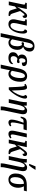

<svg xmlns="http://www.w3.org/2000/svg" viewBox="2297 -3133 1077 5711"><g transform="rotate(90 2835.5 -277.5)"><path d="M459 -39H453C416 -39 393 -70 378 -122L308 -339C354 -405 395 -468 422 -468C444 -468 449 -447 448 -410C494 -411 514 -436 514 -480C514 -513 496 -545 450 -545C388 -545 357 -492 250 -346L220 -307L180 -240C190 -275 202 -321 208 -347L249 -536H70L59 -490H72C99 -490 117 -483 117 -453C117 -438 113 -422 105 -387L24 0H134L171 -181L230 -239L273 -96C294 -14 332 7 438 7H448Z M700 10C885 10 979 -249 979 -428C979 -496 958 -546 917 -546C881 -546 860 -517 854 -473C889 -467 911 -437 911 -381C911 -240 846 -50 740 -50C686 -50 664 -89 664 -150C664 -173 667 -197 674 -229L742 -536H563L553 -490H567C593 -490 611 -484 611 -453C611 -433 606 -409 601 -387L571 -246C559 -196 554 -171 554 -139C554 -50 600 10 700 10Z M966 241H1075L1135 -40C1158 -16 1194 10 1248 10C1376 10 1463 -107 1463 -262C1463 -351 1421 -403 1375 -426V-428C1433 -448 1513 -499 1513 -625C1513 -716 1450 -765 1353 -765C1239 -765 1168 -695 1137 -555ZM1241 -47C1201 -47 1169 -73 1150 -101L1247 -559C1269 -664 1296 -716 1349 -716C1386 -716 1407 -678 1407 -621C1407 -532 1374 -466 1328 -445C1314 -451 1298 -454 1283 -454C1255 -454 1236 -439 1236 -410C1236 -393 1248 -380 1267 -380C1285 -380 1301 -388 1314 -395C1342 -372 1357 -310 1356 -250C1355 -132 1315 -47 1241 -47Z M1704 10C1824 10 1888 -52 1888 -106C1888 -118 1884 -129 1880 -131C1846 -93 1801 -55 1737 -55C1683 -55 1650 -80 1650 -136C1650 -196 1681 -244 1734 -259C1748 -251 1782 -243 1806 -243C1841 -243 1857 -263 1857 -291C1857 -309 1846 -321 1824 -321C1803 -321 1780 -311 1760 -306C1730 -312 1713 -338 1713 -378C1713 -428 1733 -496 1792 -496C1834 -496 1845 -451 1842 -388C1922 -388 1946 -413 1946 -451C1946 -502 1900 -545 1805 -545C1677 -545 1602 -487 1602 -387C1602 -339 1624 -300 1656 -283L1655 -281C1591 -257 1534 -215 1534 -123C1534 -39 1591 10 1704 10Z M1902 240H2013L2054 49C2061 13 2066 -19 2068 -37C2096 -10 2128 10 2182 10C2307 10 2412 -124 2412 -342C2412 -480 2347 -546 2245 -546C2121 -546 2051 -457 2016 -293ZM2169 -52C2136 -52 2109 -67 2085 -91L2124 -283C2147 -399 2177 -480 2239 -480C2283 -480 2302 -431 2302 -356C2302 -202 2251 -52 2169 -52Z M2576 0H2643C2764 -102 2913 -348 2913 -484C2913 -519 2897 -546 2864 -546C2832 -546 2811 -525 2803 -483C2823 -476 2833 -456 2833 -429C2833 -346 2756 -182 2672 -92C2662 -442 2658 -541 2585 -543C2550 -543 2510 -527 2475 -500L2487 -465C2497 -471 2508 -475 2516 -475C2554 -475 2561 -400 2576 0Z M3148 240H3261C3260 232 3259 222 3259 209C3259 170 3268 123 3280 70L3366 -340C3374 -379 3378 -403 3378 -426C3378 -505 3340 -546 3270 -546C3202 -546 3157 -492 3126 -445H3122C3124 -474 3124 -511 3119 -536H3017C3022 -478 3013 -399 3000 -339L2928 0H3040L3098 -276C3122 -395 3168 -475 3217 -475C3249 -475 3261 -449 3261 -410C3261 -390 3257 -363 3251 -336L3169 58C3157 114 3146 170 3146 212C3146 221 3147 232 3148 240Z M3619 10C3665 10 3703 -9 3738 -40L3722 -77C3703 -65 3682 -57 3664 -57C3637 -57 3623 -74 3623 -111C3623 -194 3658 -336 3685 -439H3829L3855 -536H3630C3517 -536 3471 -490 3448 -354H3489C3503 -401 3528 -439 3574 -439H3632C3587 -330 3537 -172 3537 -88C3537 -24 3568 10 3619 10Z M3961 10C4020 10 4060 -14 4096 -47L4080 -81C4061 -68 4040 -58 4016 -58C3992 -58 3979 -74 3979 -108C3979 -129 3985 -160 3992 -197L4067 -536H3954L3879 -194C3872 -162 3866 -122 3866 -92C3866 -25 3902 10 3961 10Z M4567 -39H4561C4524 -39 4501 -70 4486 -122L4416 -339C4462 -405 4503 -468 4530 -468C4552 -468 4557 -447 4556 -410C4602 -411 4622 -436 4622 -480C4622 -513 4604 -545 4558 -545C4496 -545 4465 -492 4358 -346L4328 -307L4288 -240C4298 -275 4310 -321 4316 -347L4357 -536H4178L4167 -490H4180C4207 -490 4225 -483 4225 -453C4225 -438 4221 -422 4213 -387L4132 0H4242L4279 -181L4338 -239L4381 -96C4402 -14 4440 7 4546 7H4556Z M4855 -606H4904C4946 -654 5004 -741 5027 -784L5031 -796H4929C4912 -746 4876 -660 4857 -618ZM4841 240H4954C4953 232 4952 222 4952 209C4952 170 4961 123 4973 70L5059 -340C5067 -379 5071 -403 5071 -426C5071 -505 5033 -546 4963 -546C4895 -546 4850 -492 4819 -445H4815C4817 -474 4817 -511 4812 -536H4710C4715 -478 4706 -399 4693 -339L4621 0H4733L4791 -276C4815 -395 4861 -475 4910 -475C4942 -475 4954 -449 4954 -410C4954 -390 4950 -363 4944 -336L4862 58C4850 114 4839 170 4839 212C4839 221 4840 232 4841 240Z M5322 10C5474 10 5565 -116 5565 -283C5565 -358 5538 -420 5521 -449H5650L5671 -536H5483C5304 -536 5141 -465 5141 -202C5141 -75 5204 10 5322 10ZM5333 -44C5282 -44 5249 -95 5249 -183C5249 -397 5356 -449 5436 -449H5447C5452 -428 5457 -387 5457 -340C5457 -145 5408 -44 5333 -44Z"/></g></svg>

Font: Noto Serif Condensed Semi
Style: Italic
Weight: 600
Width: 3
Italic angle: -12°
Designer: Monotype Design Team
Foundry: Monotype Imaging Inc.
Version: Version 1.901